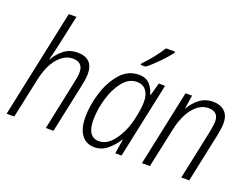

<svg xmlns="http://www.w3.org/2000/svg" viewBox="-115 -1014 1660 1270"><g transform="rotate(20 714.5 -378.5)"><path d="M70 0 128 -272Q150 -380 198 -436.5Q246 -493 304 -493Q376 -493 376 -422Q376 -404 372 -382Q368 -360 363 -337L292 0H346L417 -334Q422 -358 426.5 -383.5Q431 -409 431 -429Q431 -541 320 -541Q264 -541 224 -509Q184 -477 161 -435H158Q165 -463 172.5 -492.5Q180 -522 186 -551L231 -760H177L16 0Z M773 -607Q809 -634 854.5 -681Q900 -728 922 -758L923 -767H859Q839 -734 805.5 -691.5Q772 -649 739 -616V-607ZM569 -159Q569 -231 591.5 -308.5Q614 -386 656 -439.5Q698 -493 756 -493Q797 -493 820 -464Q843 -435 843 -384Q843 -331 823 -249Q802 -164 755.5 -101Q709 -38 651 -38Q569 -38 569 -159ZM794 -101H797L781 0H825L938 -532H894L869 -443H865Q856 -482 829 -512Q802 -542 752 -542Q675 -542 621.5 -480.5Q568 -419 540.5 -330Q513 -241 513 -157Q513 -77 545.5 -33.5Q578 10 636 10Q687 10 727 -23.5Q767 -57 794 -101Z M1025 1 1083 -270Q1105 -376 1152.5 -434Q1200 -492 1259 -492Q1330 -492 1330 -423Q1330 -405 1326 -383.5Q1322 -362 1318 -339L1246 1H1302L1373 -335Q1378 -358 1382 -384Q1386 -410 1386 -431Q1386 -486 1355.5 -514Q1325 -542 1274 -542Q1218 -542 1177.5 -509.5Q1137 -477 1114 -435H1113L1128 -532H1082L969 1Z"/></g></svg>

Font: Noto Sans UI SemiCondensed Light
Style: Italic
Weight: 300
Width: 4
Designer: Monotype Design Team
Foundry: Monotype Imaging Inc.
Version: 1.001